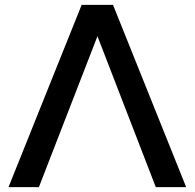

<svg xmlns="http://www.w3.org/2000/svg" viewBox="-20 -770 802 790"><path d="M746 0H621L381 -621L140 0H15L316 -750H445Z"/></svg>

Font: Orkney Medium
Style: Regular
Weight: 500
Designer: Samuel Oakes and Alfredo Marco Pradil
Foundry: Alfredo Marco Pradil
Version: 1.0; ttfautohint (v1.5)